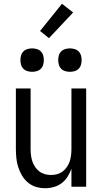

<svg xmlns="http://www.w3.org/2000/svg" viewBox="-20 -988 540 1016"><path d="M219 8Q194 8 170.5 1Q147 -6 128 -22Q109 -38 96.5 -59Q84 -80 76.5 -103.5Q69 -127 66.5 -151.5Q64 -176 64 -200V-520H142V-200Q142 -183 144 -166.5Q146 -150 151 -134.5Q156 -119 165.5 -105Q175 -91 188 -81Q201 -71 217 -66.5Q233 -62 250 -62Q267 -62 283 -66.5Q299 -71 312 -81Q325 -91 334.5 -105Q344 -119 349 -134.5Q354 -150 356 -166.5Q358 -183 358 -200V-520H436V0H358V-95Q350 -73 337.5 -53Q325 -33 306.5 -19Q288 -5 265 1.5Q242 8 219 8ZM350 -608Q338 -608 325.5 -611.5Q313 -615 304 -624Q295 -633 291.5 -645.5Q288 -658 288 -670Q288 -682 291.5 -694.5Q295 -707 304 -716Q313 -725 325.5 -728.5Q338 -732 350 -732Q362 -732 374.5 -728.5Q387 -725 396 -716Q405 -707 408.5 -694.5Q412 -682 412 -670Q412 -658 408.5 -645.5Q405 -633 396 -624Q387 -615 374.5 -611.5Q362 -608 350 -608ZM150 -608Q138 -608 125.5 -611.5Q113 -615 104 -624Q95 -633 91.5 -645.5Q88 -658 88 -670Q88 -682 91.5 -694.5Q95 -707 104 -716Q113 -725 125.5 -728.5Q138 -732 150 -732Q162 -732 174.5 -728.5Q187 -725 196 -716Q205 -707 208.5 -694.5Q212 -682 212 -670Q212 -658 208.5 -645.5Q205 -633 196 -624Q187 -615 174.5 -611.5Q162 -608 150 -608ZM239 -786 192 -824 308 -968 367 -922Z"/></svg>

Font: Iosevka Fixed
Style: Regular
Weight: 400
Monospace: yes
Designer: Belleve Invis
Foundry: Belleve Invis
Version: Version 33.2.4